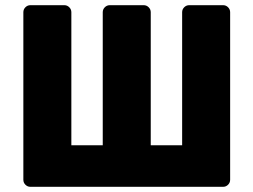

<svg xmlns="http://www.w3.org/2000/svg" viewBox="-20 -720 977 740"><path d="M70 -27V-673Q70 -684 78 -692Q86 -700 97 -700H228Q239 -700 247 -692Q255 -684 255 -673V-160H376V-673Q376 -684 384 -692Q392 -700 403 -700H534Q545 -700 553 -692Q561 -684 561 -673V-160H682V-673Q682 -684 690 -692Q698 -700 709 -700H840Q851 -700 859 -692Q867 -684 867 -673V-27Q867 -16 859 -8Q851 0 840 0H97Q86 0 78 -8Q70 -16 70 -27Z"/></svg>

Font: Rubik
Style: Regular
Weight: 700
Designer: Hubert & Fischer
Foundry: Hubert & Fischer
Version: Version 1.100